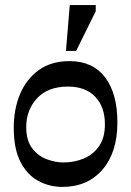

<svg xmlns="http://www.w3.org/2000/svg" viewBox="-20 -721 516 754"><path d="M225 13Q174 13 130.5 -10.5Q87 -34 60.5 -85Q34 -136 34 -220Q34 -292 58.5 -351Q83 -410 132 -445.5Q181 -481 253 -481Q344 -481 392.5 -417.5Q441 -354 441 -240Q441 -123 382.5 -55Q324 13 225 13ZM229 -83Q272 -83 309 -98.5Q346 -114 369 -147Q392 -180 392 -233Q392 -301 354 -341Q316 -381 247 -381Q168 -381 125.5 -335Q83 -289 83 -222Q83 -169 106.5 -138.5Q130 -108 164 -95.5Q198 -83 229 -83ZM279 -521H239L254 -701H356V-677Z"/></svg>

Font: STIX Two Text Medium
Style: Regular
Weight: 500
Designer: Ross Mills, John Hudson & Paul Hanslow, Tiro Typeworks Ltd; with prior portions MicroPress Inc., and Coen Hoffman.
Foundry: Tiro Typeworks Ltd
Version: Version 2.13 b171